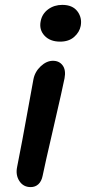

<svg xmlns="http://www.w3.org/2000/svg" viewBox="-20 -743 351 783"><path d="M225.1 -573.2Q184.1 -573.2 161.4 -597.7Q138.7 -622.1 146 -657.2Q151.9 -687 176.5 -705.1Q201.2 -723.1 233.9 -723.1Q275.9 -723.1 295.7 -696.8Q315.4 -670.4 309.1 -637.2Q304.2 -611.8 282.5 -592.5Q260.7 -573.2 225.1 -573.2ZM105 20Q75.2 20 59.1 -4.6Q43 -29.3 49.8 -62Q71.8 -172.9 90.3 -276.9Q108.9 -380.9 116.2 -418.9Q122.1 -450.2 146 -472.7Q169.9 -495.1 195.8 -495.1Q221.7 -495.1 235.6 -476.1Q249.5 -457 243.2 -423.8Q236.3 -387.7 199 -226.6Q161.6 -65.4 153.8 -25.9Q149.4 -3.9 136.7 8.1Q124 20 105 20Z"/></svg>

Font: Shantell Sans Bouncy
Style: Italic
Weight: 500
Italic angle: -11.31°
Designer: Stephen Nixon, Anya Danilova, Shantell Martin
Foundry: Arrow Type
Version: Version 1.006;[9816181b4]